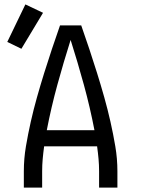

<svg xmlns="http://www.w3.org/2000/svg" viewBox="-20 -850 640 870"><path d="M88 0V-74Q88 -131 97.5 -187Q107 -243 119.5 -298.5Q132 -354 147.5 -409Q163 -464 180 -518.5Q197 -573 215 -627Q233 -681 252 -735H348Q367 -681 385 -627Q403 -573 420 -518.5Q437 -464 452.5 -409Q468 -354 480.5 -298.5Q493 -243 502.5 -187Q512 -131 512 -74V0H429V-74Q429 -102 426.5 -130Q424 -158 420 -187H180Q176 -158 173.5 -130Q171 -102 171 -74V0ZM408 -260Q388 -364 360 -466Q332 -568 300 -669Q268 -568 240 -466Q212 -364 192 -260ZM77 -629 13 -660 95 -830 175 -792Z"/></svg>

Font: Zed Mono Extended
Style: Regular
Weight: 400
Width: 7
Monospace: yes
Designer: Belleve Invis
Foundry: Belleve Invis
Version: Version 1.0.0; ttfautohint (v1.8.4)